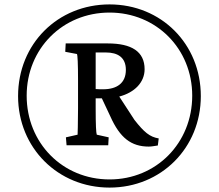

<svg xmlns="http://www.w3.org/2000/svg" viewBox="-20 -846 993 871"><path d="M332 -235 279 -223 282 -187H471L473 -223L419 -235C416 -243 414 -279 414 -354V-400H442L481 -317C524 -221 575 -181 655 -181C668 -181 682 -184 696 -186L700 -218C659 -225 634 -246 590 -302L521 -408C590 -426 636 -472 636 -532C636 -612 577 -649 469 -649H278L276 -611L329 -601C332 -597 334 -557 334 -483V-354C334 -279 332 -241 332 -235ZM62 -410C62 -175 243 5 477 5C711 5 891 -175 891 -410C891 -647 711 -826 477 -826C242 -826 62 -647 62 -410ZM101 -412C101 -625 264 -789 477 -789C689 -789 852 -625 852 -412C852 -197 689 -32 477 -32C264 -32 101 -197 101 -412ZM414 -442V-608H460C515 -608 551 -585 551 -529C551 -468 509 -441 448 -441C437 -441 426 -441 414 -442Z"/></svg>

Font: TPK Tissa Web Quiz
Style: Regular
Weight: 400
Designer: Jacques Le Bailly, Suppakit Chalermlarp | Katatrad Co.,Ltd.
Foundry: Jacques Le Bailly, Cadson Demak Co.,Ltd.
Version: Version 5.000;Glyphs 3.1.2 (3151)